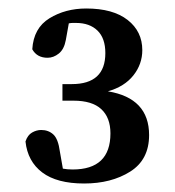

<svg xmlns="http://www.w3.org/2000/svg" viewBox="-20 -841 411 452"><path d="M127 -643H149Q228 -643 228 -716Q228 -751 209.5 -769Q191 -787 159 -787Q155 -787 151 -787Q147 -787 142 -786L135 -747Q131 -725 118.5 -715Q106 -705 92 -705Q67 -705 56 -725Q59 -775 96.5 -798Q134 -821 183 -821Q246 -821 280.5 -794Q315 -767 315 -723Q315 -690 294 -663.5Q273 -637 234 -626Q331 -610 331 -523Q331 -465 286.5 -437Q242 -409 178 -409Q114 -409 79.5 -435Q45 -461 40 -508Q45 -523 55.5 -529Q66 -535 77 -535Q94 -535 105.5 -524.5Q117 -514 121 -484L128 -444Q133 -443 139 -442.5Q145 -442 151 -442Q240 -442 240 -527Q240 -564 218.5 -584Q197 -604 153 -604H127Z"/></svg>

Font: Source Serif Pro SemiBold
Style: Regular
Weight: 600
Designer: Frank Grießhammer
Foundry: Adobe Systems Incorporated
Version: Version 3.001;hotconv 1.0.111;makeotfexe 2.5.65597